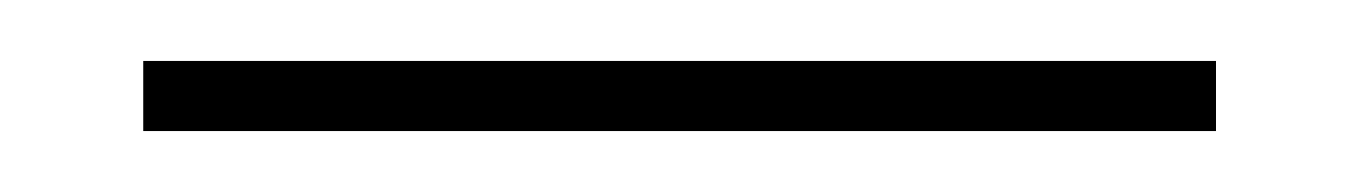

<svg xmlns="http://www.w3.org/2000/svg" viewBox="-20 -6 445 63"><path d="M27 14V37H379V14Z"/></svg>

Font: Sprat Condensed Light
Style: Regular
Weight: 300
Width: 3
Designer: Ethan Nakache
Foundry: Collletttivo
Version: Version 2.000;Glyphs 3.2 (3217)